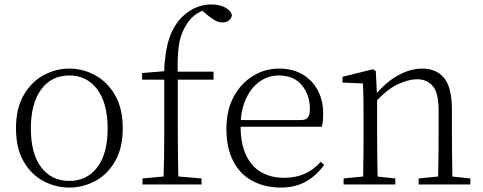

<svg xmlns="http://www.w3.org/2000/svg" viewBox="-20 -831 2175 865"><path d="M292 14Q231 14 176 -15Q121 -44 86.5 -103.5Q52 -163 52 -253Q52 -343 87 -403Q122 -463 177 -492.5Q232 -522 292 -522Q353 -522 408 -492.5Q463 -463 498 -403Q533 -343 533 -253Q533 -163 498 -103.5Q463 -44 408 -15Q353 14 292 14ZM292 -16Q372 -16 418.5 -77.5Q465 -139 465 -252Q465 -365 418.5 -428Q372 -491 292 -491Q212 -491 165.5 -428Q119 -365 119 -252Q119 -139 165.5 -77.5Q212 -16 292 -16Z M622 0V-27L739 -38H761L888 -27V0ZM716 0Q718 -56 719 -113Q720 -170 720 -226V-472H620V-502L743 -512L719 -500V-504Q723 -600 743 -659.5Q763 -719 804 -758Q833 -785 865.5 -798Q898 -811 932 -811Q966 -811 992 -798.5Q1018 -786 1025 -764Q1024 -750 1012.5 -740Q1001 -730 982 -730Q965 -730 949 -739Q933 -748 912 -765L884 -789V-798H923V-789Q893 -787 866 -769Q839 -751 822 -723Q806 -699 796 -669.5Q786 -640 782.5 -596Q779 -552 781 -485V-226Q781 -170 782 -113Q783 -56 784 0ZM751 -472V-508H942V-472Z M1246 14Q1175 14 1119 -15Q1063 -44 1031.5 -103.5Q1000 -163 1000 -252Q1000 -334 1032.5 -394.5Q1065 -455 1119 -488.5Q1173 -522 1237 -522Q1299 -522 1343.5 -495.5Q1388 -469 1412 -423.5Q1436 -378 1436 -320Q1436 -283 1430 -260H1030V-290H1335Q1359 -290 1367.5 -302.5Q1376 -315 1376 -341Q1376 -404 1339.5 -447.5Q1303 -491 1236 -491Q1188 -491 1149 -463Q1110 -435 1087 -383.5Q1064 -332 1064 -263Q1064 -183 1089 -131Q1114 -79 1158 -54.5Q1202 -30 1259 -30Q1312 -30 1352.5 -48Q1393 -66 1425 -102L1440 -88Q1407 -41 1359 -13.5Q1311 14 1246 14Z M1528 0V-27L1638 -38H1658L1761 -27V0ZM1615 0Q1616 -24 1616.5 -64.5Q1617 -105 1617.5 -149Q1618 -193 1618 -226V-281Q1618 -333 1617.5 -375.5Q1617 -418 1615 -455L1523 -459V-485L1660 -519L1673 -511L1679 -393V-392V-226Q1679 -193 1679.5 -149Q1680 -105 1680.5 -64.5Q1681 -24 1682 0ZM1866 0V-27L1975 -38H1996L2099 -27V0ZM1953 0Q1954 -24 1954.5 -64Q1955 -104 1955.5 -148Q1956 -192 1956 -226V-334Q1956 -412 1930 -443Q1904 -474 1858 -474Q1823 -474 1774.5 -452.5Q1726 -431 1668 -368L1658 -398H1666Q1720 -463 1775 -492.5Q1830 -522 1882 -522Q1946 -522 1981 -479.5Q2016 -437 2016 -335V-226Q2016 -192 2016.5 -148Q2017 -104 2017.5 -64Q2018 -24 2019 0Z"/></svg>

Font: Noto Serif SC
Style: Regular
Weight: 200
Designer: Ryoko NISHIZUKA 西塚涼子 (kana & ideographs); Frank Grießhammer (Latin, Greek & Cyrillic); Wenlong ZHANG 张文龙 (bopomofo); San
Foundry: Adobe
Version: Version 2.001;hotconv 1.1.0;makeotfexe 2.6.0